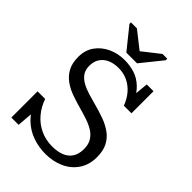

<svg xmlns="http://www.w3.org/2000/svg" viewBox="-261 -1020 1144 1144"><g transform="rotate(45 311.5 -447.5)"><path d="M338 -50Q383 -50 415.5 -63Q448 -76 466 -103.5Q484 -131 484 -173Q484 -212 468 -238Q452 -264 425 -280.5Q398 -297 363.5 -308.5Q329 -320 292 -330Q252 -341 212.5 -355Q173 -369 141 -392Q109 -415 90 -450Q71 -485 71 -538Q71 -594 99.5 -634.5Q128 -675 175.5 -697.5Q223 -720 280 -720Q325 -720 365 -707.5Q405 -695 439 -663Q454 -649 468 -629L476 -710H533V-524H469Q453 -567 426.5 -597.5Q400 -628 365 -644.5Q330 -661 289 -661Q247 -661 217 -647Q187 -633 171 -607.5Q155 -582 155 -546Q155 -512 171 -489.5Q187 -467 214 -452Q241 -437 276 -426.5Q311 -416 348 -406Q390 -395 430 -380.5Q470 -366 502.5 -343Q535 -320 554 -284Q573 -248 573 -194Q573 -129 541.5 -83Q510 -37 457.5 -13.5Q405 10 342 10Q285 10 232.5 -8.5Q180 -27 139 -67Q126 -80 114 -96L106 0H45V-221H109Q126 -171 159 -132Q192 -93 238 -71.5Q284 -50 338 -50ZM256 -758 148 -892V-905H198L306 -820L414 -905H454V-892L346 -758Z"/></g></svg>

Font: Roboto Serif 20pt
Style: Regular
Weight: 400
Designer: Greg Gazdowicz
Foundry: Commercial Type
Version: Version 1.008